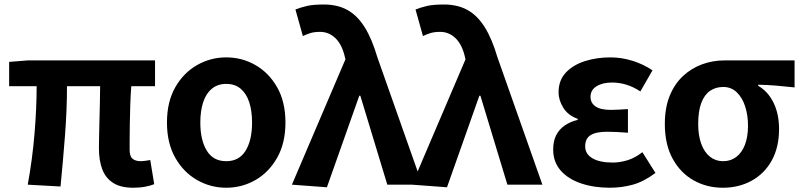

<svg xmlns="http://www.w3.org/2000/svg" viewBox="-20 -832 3613 865"><path d="M580.2 13.8Q523.4 13.8 489.4 -8.2Q455.4 -30.2 440.5 -69.9Q425.7 -109.6 425.7 -163.7Q425.7 -179 426.3 -209.8Q426.9 -240.7 427.9 -280.8Q428.9 -321 429.9 -363.4Q430.9 -405.9 431.1 -443.6H281.8Q281.8 -338.4 272.8 -221.1Q263.7 -103.9 252.7 8.2L105 0Q125.9 -114.4 135.5 -229.8Q145.1 -345.3 145.1 -443.6H21.2V-553.2L104.1 -559.8H678.5V-443.6H571.4Q568.4 -403.9 566.9 -359.3Q565.4 -314.7 564.8 -273.5Q564.2 -232.3 564.1 -201.5Q564 -170.6 564 -157.7Q564 -128.1 576.9 -117Q589.8 -105.8 615 -105.8Q628.3 -105.8 656.9 -111L674.8 -2.2Q659.7 4.1 635.1 8.9Q610.5 13.8 580.2 13.8Z M999.2 13.8Q928.7 13.8 867.8 -21Q806.8 -55.7 769.5 -121.5Q732.2 -187.3 732.2 -279.9Q732.2 -373.1 769.5 -438.6Q806.8 -504.1 867.8 -538.8Q928.7 -573.5 999.2 -573.5Q1070.4 -573.5 1130.9 -538.8Q1191.4 -504.1 1228.7 -438.6Q1266 -373.1 1266 -279.9Q1266 -187.3 1228.7 -121.5Q1191.4 -55.7 1130.9 -21Q1070.4 13.8 999.2 13.8ZM999.2 -105.8Q1057.3 -105.8 1086.5 -153.1Q1115.6 -200.4 1115.6 -279.9Q1115.6 -332.7 1102.8 -371.7Q1089.9 -410.7 1064.2 -432.3Q1038.5 -454 999.2 -454Q960.7 -454 934.5 -432.3Q908.2 -410.7 895.4 -371.7Q882.5 -332.7 882.5 -279.9Q882.5 -200.4 911.7 -153.1Q940.8 -105.8 999.2 -105.8Z M1452.8 11.7 1295.1 0 1536.2 -564.7 1531.9 -582.6Q1518.6 -634.6 1489.6 -661.5Q1460.5 -688.4 1421.9 -688.4Q1396.7 -688.4 1379.6 -683.3Q1362.6 -678.2 1344.5 -669.6L1311 -789.2Q1336.7 -799.3 1364.4 -805.5Q1392.1 -811.7 1439 -811.7Q1501.3 -811.7 1546 -786.5Q1590.6 -761.4 1623.2 -709Q1655.8 -656.6 1679.8 -574.8L1882.6 0H1724.9L1603.4 -400.6H1598.6Z M1993.8 11.7 1836.1 0 2077.2 -564.7 2072.9 -582.6Q2059.6 -634.6 2030.6 -661.5Q2001.5 -688.4 1962.9 -688.4Q1937.7 -688.4 1920.6 -683.3Q1903.6 -678.2 1885.5 -669.6L1852 -789.2Q1877.7 -799.3 1905.4 -805.5Q1933.1 -811.7 1980 -811.7Q2042.3 -811.7 2087 -786.5Q2131.6 -761.4 2164.2 -709Q2196.8 -656.6 2220.8 -574.8L2423.6 0H2265.9L2144.4 -400.6H2139.6Z M2726.9 13.8Q2656.1 13.8 2598 -5.7Q2539.9 -25.2 2506 -63.7Q2472.2 -102.2 2472.2 -158.2Q2472.2 -196.6 2485.9 -223.3Q2499.7 -250 2524.7 -267Q2549.6 -284 2582.5 -291.8V-296.8Q2539.9 -311.5 2518.2 -345.9Q2496.5 -380.4 2496.5 -415.9Q2496.5 -470.3 2529.2 -505Q2561.9 -539.6 2615 -556.6Q2668.1 -573.5 2729.8 -573.5Q2780.1 -573.5 2829.4 -558.2Q2878.6 -542.9 2919.6 -515.1L2865 -420Q2835.6 -439.8 2803.4 -450Q2771.1 -460.2 2737.1 -460.2Q2694.7 -460.2 2667.5 -443.3Q2640.4 -426.4 2640.4 -396Q2640.4 -367.9 2663.2 -352.4Q2686.1 -336.9 2732.6 -336.9Q2750 -336.9 2769.9 -338.2Q2789.8 -339.5 2809 -340.5V-234Q2784.4 -236 2760.8 -237.2Q2737.2 -238.4 2715.1 -238.4Q2664.8 -238.4 2640.5 -223Q2616.3 -207.6 2616.3 -172.6Q2616.3 -138.3 2649 -118.9Q2681.7 -99.6 2741.8 -99.6Q2771.3 -99.6 2806 -109.8Q2840.6 -120 2874 -146.4L2933 -52.9Q2880.2 -13.5 2830.7 0.1Q2781.2 13.8 2726.9 13.8Z M3236.1 13.8Q3164.6 13.8 3105.3 -19.3Q3046 -52.3 3010.6 -116.7Q2975.2 -181.1 2975.2 -273.4Q2975.2 -346.7 2997.2 -400.5Q3019.2 -454.2 3057 -489.4Q3094.9 -524.6 3142.9 -542.2Q3190.9 -559.8 3243 -559.8H3559.7V-438.2Q3513.7 -442.7 3476.9 -446.2Q3440 -449.6 3395.6 -450.4V-445.6Q3439.9 -420.1 3464.8 -369.5Q3489.8 -318.8 3489.8 -250.8Q3489.8 -168.7 3457.1 -109.3Q3424.4 -50 3366.8 -18.1Q3309.3 13.8 3236.1 13.8ZM3237.6 -105.8Q3271.9 -105.8 3297 -124.8Q3322.1 -143.7 3336 -179.6Q3349.9 -215.4 3349.9 -265.6Q3349.9 -313.5 3336.9 -353.1Q3324 -392.7 3299.1 -416.4Q3274.2 -440.2 3238.1 -440.2Q3204.8 -440.2 3179.3 -423Q3153.9 -405.9 3139.7 -368.9Q3125.5 -331.9 3125.5 -273.4Q3125.5 -220.9 3139.6 -183.1Q3153.7 -145.3 3179 -125.6Q3204.3 -105.8 3237.6 -105.8Z"/></svg>

Font: Noto Sans TC Thin
Style: Regular
Weight: 100
Designer: Ryoko NISHIZUKA 西塚涼子 (kana, bopomofo & ideographs); Paul D. Hunt (Latin, Greek & Cyrillic); Sandoll Communications 산돌커뮤니
Foundry: Adobe
Version: Version 2.004-H2;hotconv 1.0.118;makeotfexe 2.5.65603